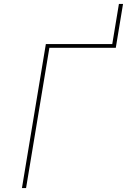

<svg xmlns="http://www.w3.org/2000/svg" viewBox="-20 -960 648 980"><path d="M92 0 214 -735H553L587 -940H608L571 -716H232L113 0Z"/></svg>

Font: Iosevka SS04 Thin Extended
Style: Italic
Weight: 100
Width: 7
Italic angle: -9°
Monospace: yes
Designer: Belleve Invis
Foundry: Belleve Invis
Version: Version 19.0.0; ttfautohint (v1.8.4)